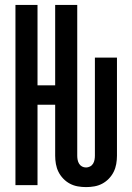

<svg xmlns="http://www.w3.org/2000/svg" viewBox="-20 -755 540 783"><path d="M331 8Q314 8 297 5Q280 2 265 -6Q250 -14 238 -26.5Q226 -39 218.5 -54Q211 -69 208 -86Q205 -103 205 -120V-328H133V0H43V-735H133V-407H205V-735H295V-120Q295 -112 296.5 -103.5Q298 -95 302.5 -87.5Q307 -80 314.5 -76Q322 -72 331 -72Q339 -72 347 -76Q355 -80 359.5 -87.5Q364 -95 365.5 -103.5Q367 -112 367 -120V-520H457V-120Q457 -103 454 -86Q451 -69 443.5 -54Q436 -39 424 -26.5Q412 -14 397 -6Q382 2 365 5Q348 8 331 8Z"/></svg>

Font: Iosevka SS18 Medium
Style: Regular
Weight: 500
Monospace: yes
Designer: Belleve Invis
Foundry: Belleve Invis
Version: Version 25.1.1; ttfautohint (v1.8.4)